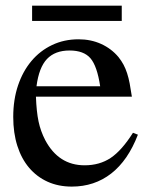

<svg xmlns="http://www.w3.org/2000/svg" viewBox="-20 -656 535 686"><path d="M472.7 -174.8Q437.5 -83 377.4 -36.1Q317.4 10.7 236.3 10.7Q188.5 10.7 149.9 -6.8Q111.3 -24.4 84 -56.6Q56.6 -88.9 42 -134.8Q27.3 -180.7 27.3 -238.3Q27.3 -299.8 44.4 -350.6Q61.5 -401.4 92.3 -438Q123 -474.6 166 -495.1Q209 -515.6 260.7 -515.6Q304.7 -515.6 341.3 -499Q377.9 -482.4 403.3 -452.1Q414.1 -438.5 421.4 -424.8Q428.7 -411.1 434.1 -394.5Q439.5 -377.9 443.4 -357.4Q447.3 -336.9 451.2 -310.5H108.4Q110.4 -256.8 117.7 -222.2Q125 -187.5 141.6 -155.3Q189.5 -65.4 282.2 -65.4Q335.9 -65.4 375.5 -91.8Q415 -118.2 455.1 -181.6ZM337.9 -347.7Q327.1 -419.9 303.2 -447.8Q279.3 -475.6 228.5 -475.6Q176.8 -475.6 147.9 -445.3Q119.1 -415 110.4 -347.7ZM415 -635.7V-581.1H94.7V-635.7Z"/></svg>

Font: Jomolhari
Style: Regular
Weight: 400
Designer: Christopher J. Fynn
Foundry: Christopher  J.  Fynn (Karma Drubgy¸ Tenzin).
Version: Version alpha 0.003c 2006